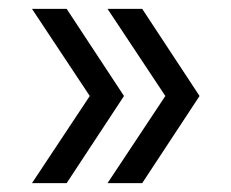

<svg xmlns="http://www.w3.org/2000/svg" viewBox="-20 -481 519 432"><path d="M222 -69 352 -265 222 -461H300L429 -265L300 -69ZM52 -69 182 -265 52 -461H130L259 -265L130 -69Z"/></svg>

Font: Kantumruy Pro
Style: Regular
Weight: 400
Designer: Sovichet Tep
Foundry: Sovichet Tep
Version: Version 1.002